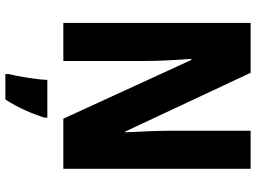

<svg xmlns="http://www.w3.org/2000/svg" viewBox="-142 -612 975 732"><g transform="rotate(90 346.0 -246.5)"><path d="M624 0V-714H479V-406C479 -361 482 -297 485 -236H482L258 -714H68V0H213V-311C213 -357 210 -422 205 -488H209L433 0ZM429 72V61H285C284 101 272 171 263 208V221H360C390 174 413 123 429 72Z"/></g></svg>

Font: Noto Sans Georgian Condensed ExtraBold
Style: Regular
Weight: 800
Width: 3
Designer: Monotype Design Team, Akaki Razmadze
Foundry: Google LLC
Version: Version 2.005